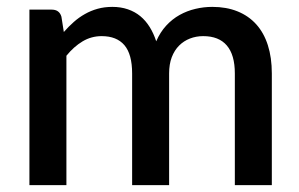

<svg xmlns="http://www.w3.org/2000/svg" viewBox="-20 -538 870 558"><path d="M65.5 0V-510H130.5Q152.5 -510 158.5 -489.5L165.5 -445Q179.5 -461 194.5 -474.2Q209.5 -487.5 226.8 -497.2Q244 -507 263.8 -512.5Q283.5 -518 306.5 -518Q331 -518 351.5 -511Q372 -504 387.8 -491Q403.5 -478 415 -459.5Q426.5 -441 434 -418Q445.5 -444.5 463 -463.5Q480.5 -482.5 502 -494.5Q523.5 -506.5 547.8 -512.2Q572 -518 597 -518Q638 -518 670.2 -505Q702.5 -492 724.8 -467.2Q747 -442.5 758.5 -406.5Q770 -370.5 770 -324.5V0H662.5V-324.5Q662.5 -378.5 639.2 -405.8Q616 -433 570.5 -433Q550 -433 532 -426Q514 -419 500.5 -405.5Q487 -392 479.2 -371.8Q471.5 -351.5 471.5 -324.5V0H364V-324.5Q364 -380.5 341.5 -406.8Q319 -433 275.5 -433Q245.5 -433 220 -417.8Q194.5 -402.5 173 -376V0Z"/></svg>

Font: TypoPRO Lato
Style: Regular
Weight: 600
Designer: Lukasz Dziedzic with Adam Twardoch and Botio Nikoltchev
Foundry: tyPoland Lukasz Dziedzic
Version: Version 2.010; 2014-09-01; http://www.latofonts.com/